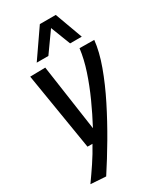

<svg xmlns="http://www.w3.org/2000/svg" viewBox="-246 -872 980 1170"><g transform="rotate(-30 244.0 -287.0)"><path d="M385 -542 488 -541Q480 -463 445.5 -368Q411 -273 360 -171.5Q309 -70 250.5 29.5Q192 129 135 216L28 209Q63 160 97.5 108.5Q132 57 162 2H127L38 -542L145 -544L212 -79Q252 -154 288 -233.5Q324 -313 350 -391.5Q376 -470 385 -542ZM115 -596 249 -790H361L432 -596H350L296 -735L197 -596Z"/></g></svg>

Font: Georama Medium
Style: Italic
Weight: 500
Italic angle: -9°
Designer: Jean-Baptiste Levee
Foundry: Production Type
Version: Version 1.000